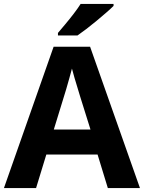

<svg xmlns="http://www.w3.org/2000/svg" viewBox="-20 -954 730 974"><path d="M527 0 475 -170H215L163 0H0L252 -717H437L690 0ZM387 -463Q382 -480 374 -506Q366 -532 358 -559Q350 -586 345 -606Q340 -586 331.5 -556.5Q323 -527 315.5 -500.5Q308 -474 304 -463L253 -297H439ZM556 -924Q542 -910 519 -890Q496 -870 469.5 -848Q443 -826 417.5 -806.5Q392 -787 373 -774H274V-787Q290 -806 311.5 -831.5Q333 -857 354 -884.5Q375 -912 389 -934H556Z"/></svg>

Font: Noto Sans Gujarati
Style: Regular
Weight: 400
Designer: Jelle Bosma - Monotype Design Team, Universal Thirst
Foundry: Monotype Imaging Inc.
Version: Version 2.102